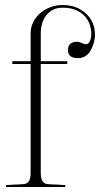

<svg xmlns="http://www.w3.org/2000/svg" viewBox="-20 -751 400 768"><path d="M288.6 -584Q293.5 -584 298.8 -582Q304.2 -580.1 309.1 -578.1Q314 -576.2 318.8 -575Q323.7 -573.7 328.1 -574.7Q335.4 -576.7 340.3 -588.1Q345.2 -599.6 345.2 -615.7Q345.2 -631.8 339.8 -650.1Q334.5 -668.5 321 -684.1Q307.6 -699.7 285.6 -710Q263.7 -720.2 230.5 -720.2Q208.5 -720.2 192.1 -711.9Q175.8 -703.6 164.8 -689.5Q153.8 -675.3 148.4 -656.7Q143.1 -638.2 143.1 -617.7V-506.3H249V-495.1H143.1V-58.1Q143.1 -17.1 170.4 -14.6Q179.2 -13.7 187.7 -13.4Q196.3 -13.2 205.6 -12.7Q213.4 -12.2 223.1 -11.7Q232.9 -11.2 241.2 -10.7V-2.9H4.4V-10.7Q12.2 -11.2 22 -11.7Q31.7 -12.2 39.1 -12.7Q48.3 -13.2 57.1 -13.4Q65.9 -13.7 74.7 -14.6Q102.5 -16.6 102.5 -58.1V-495.1H29.3V-506.3H102.5V-617.7Q102.5 -642.6 113.3 -663.3Q124 -684.1 141.8 -699.2Q159.7 -714.4 182.9 -722.7Q206.1 -731 230.5 -731Q270.5 -731 300 -714.1Q329.6 -697.3 345 -670.7Q360.4 -644 359.9 -610.6Q359.4 -577.1 339.8 -544.4Q331.5 -532.2 318.8 -525.1Q306.2 -518.1 291 -518.6Q250.5 -518.6 252 -552.2Q252.9 -584 288.6 -584Z"/></svg>

Font: Tartlers End
Style: Regular
Weight: 200
Designer: Peter Wiegel
Foundry: Peter Wiegel
Version: Version 1.000 2013 initial release